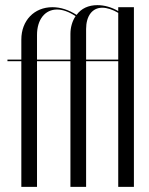

<svg xmlns="http://www.w3.org/2000/svg" viewBox="-20 -727 581 747"><path d="M315 0V-489H440V0H501V-699H440V-684C414 -699 386 -707 359 -707C324 -707 296 -694 278 -669C247 -689 215 -699 184 -699C113 -699 63 -647 63 -573V-495H9V-489H63V0H124V-489H254V0ZM315 -495V-614C315 -665 339 -697 378 -697C396 -697 418 -690 440 -677V-495ZM202 -690C224 -690 249 -681 274 -664C261 -645 254 -620 254 -595V-495H124V-591C124 -651 155 -690 202 -690Z"/></svg>

Font: Moniqa Display
Style: Regular
Weight: 400
Designer: Rajesh Rajput
Foundry: Rajesh Rajput
Version: Version 1.000